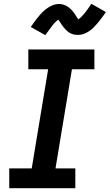

<svg xmlns="http://www.w3.org/2000/svg" viewBox="-20 -997 581 1017"><path d="M29 0V-105H148L235 -630H130V-735H480V-630H361L274 -105H379V0ZM220 -811 143 -854Q155 -872 166 -886.5Q177 -901 187 -913Q197 -925 207.5 -935Q218 -945 231.5 -954.5Q245 -964 260.5 -970Q276 -976 292 -976Q301 -976 309.5 -974Q318 -972 327 -968Q336 -964 342 -959.5Q348 -955 355 -948.5Q362 -942 367.5 -935Q373 -928 377 -921.5Q381 -915 386 -907.5Q391 -900 395 -894Q411 -906 427 -925.5Q443 -945 464 -977L541 -933Q529 -916 518 -901Q507 -886 497 -874.5Q487 -863 477 -852.5Q467 -842 453 -832.5Q439 -823 424 -817.5Q409 -812 393 -812Q384 -812 375 -813.5Q366 -815 357 -819Q348 -823 342 -827.5Q336 -832 329 -839Q322 -846 316.5 -853Q311 -860 307 -866Q303 -872 297.5 -880.5Q292 -889 289 -893Q273 -882 257.5 -862Q242 -842 220 -811Z"/></svg>

Font: Iosevka SS18 Extrabold
Style: Italic
Weight: 800
Italic angle: -9°
Monospace: yes
Designer: Belleve Invis
Foundry: Belleve Invis
Version: Version 25.1.1; ttfautohint (v1.8.4)